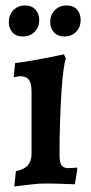

<svg xmlns="http://www.w3.org/2000/svg" viewBox="-20 -669 330 700"><path d="M32 11 38 -45Q68 -51 81.5 -66.5Q95 -82 95 -108V-335Q95 -365 85.5 -378Q76 -391 54 -391Q48 -391 39 -389Q30 -387 30 -387L35 -439Q67 -443 98.5 -448.5Q130 -454 155.5 -459Q181 -464 197 -467.5Q213 -471 213 -471L220 -455Q216 -445 211.5 -413Q207 -381 204 -333Q201 -285 199 -226.5Q197 -168 197 -103Q197 -78 204 -67Q211 -56 229 -56Q237 -56 248.5 -57Q260 -58 260 -58L262 -53L253 3Q253 3 242.5 2.5Q232 2 216 1.5Q200 1 182 0.5Q164 0 149 0Q125 0 97.5 3Q70 6 51 8.5Q32 11 32 11ZM215 -536Q190 -536 176.5 -551.5Q163 -567 163 -589Q163 -614 179.5 -631.5Q196 -649 223 -649Q248 -649 261 -634Q274 -619 274 -596Q274 -570 257.5 -553Q241 -536 215 -536ZM63 -536Q38 -536 25 -551.5Q12 -567 12 -589Q12 -614 28.5 -631.5Q45 -649 71 -649Q96 -649 109.5 -634Q123 -619 123 -596Q123 -570 106.5 -553Q90 -536 63 -536Z"/></svg>

Font: Alegreya SemiBold
Style: Regular
Weight: 600
Designer: Juan Pablo del Peral
Foundry: Huerta Tipografica
Version: Version 2.009